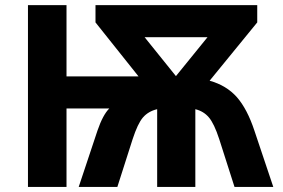

<svg xmlns="http://www.w3.org/2000/svg" viewBox="-20 -734 1113 754"><path d="M440.9 0 501 -188C514.2 -228 527.3 -256.3 541.5 -272.9C555.7 -289.1 574.2 -299.8 597.2 -305.2V0H747.1V-305.2C769 -299.8 786.6 -289.1 800.3 -272.9C814 -256.8 827.6 -228.5 840.8 -188L900.9 0H1053.2L979 -221.2C960.4 -277.3 937.5 -321.3 910.2 -352.5C882.8 -383.3 847.2 -404.8 803.2 -417L990.2 -646V-713.9H355V-646L523.9 -434.1H241.2V-713.9H89.8V0H241.2V-308.1H409.2C392.6 -291.5 377 -262.7 362.8 -221.2L289.1 0ZM547.9 -587.9H794.9L670.9 -435.1Z"/></svg>

Font: Noto Reveo Sans
Style: Bold
Weight: 700
Designer: Monotype Design team
Foundry: Monotype Imaging Inc.
Version: Version 1.04